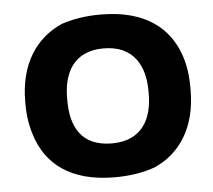

<svg xmlns="http://www.w3.org/2000/svg" viewBox="-44 -586 716 644"><g transform="rotate(-5 313.5 -264.0)"><path d="M40 -269V-259C40 -220 46 -185 57 -152C88 -58 166 10 318 10C368 10 413 3 452 -11C540 -49 596 -134 596 -259V-269C596 -308 591 -343 580 -376C548 -470 469 -538 317 -538C267 -538 224 -531 185 -518C96 -479 40 -394 40 -269ZM455 -269V-259C455 -176 420 -104 318 -104C213 -104 181 -175 181 -259V-269C181 -351 215 -424 317 -424C419 -424 455 -352 455 -269Z"/></g></svg>

Font: Asimov
Style: EdgeWide
Weight: 500
Designer: Google
Version: Version 2.000980: 2014